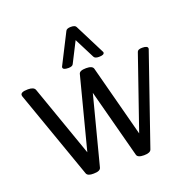

<svg xmlns="http://www.w3.org/2000/svg" viewBox="-166 -1127 1267 1295"><g transform="rotate(-20 468.0 -479.5)"><path d="M628.9 -733.9Q628.9 -715.8 590.3 -715.8Q562 -715.8 554.7 -730L480.5 -876L406.2 -730Q399.4 -715.8 371.1 -715.8Q332 -715.8 332 -733.9Q332 -737.3 333 -738.8L443.8 -957Q451.2 -971.2 480.5 -971.2Q510.3 -971.2 517.1 -957L627.4 -738.8Q628.9 -735.8 628.9 -733.9ZM702.1 -10.7Q694.8 11.7 648.9 11.7Q603.5 11.7 597.7 -10.7L467.8 -502.4L340.3 -11.2Q334 11.7 287.6 11.7Q244.1 13.2 236.3 -9.3L12.7 -642.6L11.7 -647.5Q6.8 -674.3 64 -674.3Q106.9 -674.3 115.2 -651.4L295.9 -138.2L429.2 -652.3Q434.6 -674.3 481.9 -674.3Q526.9 -674.3 533.2 -650.9L668 -138.2L847.7 -658.2Q853 -674.3 884.3 -674.3Q923.8 -674.3 923.8 -655.3Q923.8 -652.8 923.3 -651.4Z"/></g></svg>

Font: Gayathri
Style: Bold
Weight: 700
Designer: Binoy Dominic <binoy.domenic@gmail.com>
Foundry: SMC
Version: Version 1.000